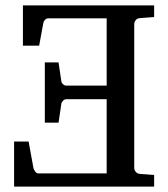

<svg xmlns="http://www.w3.org/2000/svg" viewBox="-20 -691 623 711"><path d="M64.9 -670.9H550.8V-627.9L499 -624Q488.3 -623.5 482.7 -616.5Q477.1 -609.4 477.1 -602.1V-68.8Q477.1 -61.5 482.7 -54.7Q488.3 -47.9 499 -46.9L550.8 -43V0H32.2V-167H85.9L104 -67.9Q105 -63 110.4 -55.9Q115.7 -48.8 122.1 -48.8H375V-323.7H225.1Q218.8 -323.7 212.9 -317.4Q207 -311 207 -305.7L196.8 -236.8H146V-460H196.8L207 -391.1Q207 -385.7 212.6 -379.9Q218.3 -374 225.1 -374H375V-623H158.2Q151.4 -623 146.2 -617.2Q141.1 -611.3 140.1 -604L125 -522H64.9Z"/></svg>

Font: Charis
Style: Regular
Weight: 400
Designer: Walt Agee, Miriam Martin, Annie Olsen, Victor Gaultney, Lorna Priest, Alan Ward, Bob Hallissy, Martin Hosken, Sharon Cor
Foundry: SIL Global
Version: Version 7.000